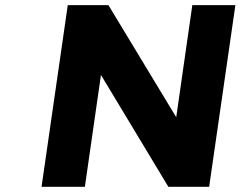

<svg xmlns="http://www.w3.org/2000/svg" viewBox="-20 -720 927 740"><path d="M140.1 0 241.2 -700.2H397.9L659.2 -268.1L721.2 -700.2H887.2L786.1 0H628.9L369.1 -431.2L307.1 0Z"/></svg>

Font: Trueno
Style: Bold Italic
Weight: 700
Designer: Julieta Ulanovsky
Foundry: Julieta Ulanovsky
Version: Version 3.001b | FøM Fix